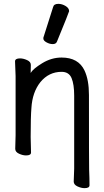

<svg xmlns="http://www.w3.org/2000/svg" viewBox="-20 -790 540 997"><path d="M418.9 187Q401.9 187 382.3 178Q362.8 168.9 362.8 152.8Q363.8 145 363.8 125.5Q363.8 106 365.2 85.9V-293Q365.2 -352.1 351.6 -384.5Q337.9 -417 299.8 -417Q233.9 -417 189.9 -363.8Q147.9 -311 143.1 -229Q139.2 -184.1 139.2 -79.1Q139.2 -56.2 141.1 2Q141.1 17.1 115.2 17.1Q98.1 17.1 78.6 8.1Q59.1 -1 59.1 -17.1Q59.1 -43.9 61 -87.9V-395Q58.1 -458 58.1 -471.2Q58.1 -486.8 84 -486.8Q101.1 -486.8 120.6 -478Q140.1 -469.2 140.1 -453.1L139.2 -411.1Q150.9 -432.1 199 -461.7Q247.1 -491.2 299.8 -491.2Q387.2 -491.2 418.9 -423.8Q441.9 -375 441.9 -296.9Q441.9 70.8 442.9 91.8Q444.8 137.2 444.8 171.9Q444.8 187 418.9 187ZM253.9 -561Q237.8 -561 221.4 -570.1Q205.1 -579.1 205.1 -589.8Q205.1 -598.1 207 -600.1L255.9 -753.9Q259.8 -770 283.2 -770Q301.8 -770 320.3 -759Q338.9 -748 338.9 -731.9Q338.9 -728 275.9 -574.2Q271 -561 253.9 -561Z"/></svg>

Font: LXGW WenKai Mono GB Screen
Style: Regular
Weight: 400
Monospace: yes
Designer: LXGW / Fontworks Inc.
Foundry: LXGW / Fontworks Inc.
Version: Version 1.510;January 18,2025